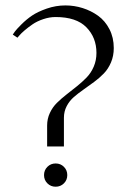

<svg xmlns="http://www.w3.org/2000/svg" viewBox="-20 -706 486 726"><path d="M28.3 -575.2Q31.2 -579.6 36.6 -587.2Q42 -594.7 61 -613.8Q80.1 -632.8 101.3 -647.2Q122.6 -661.6 157 -673.6Q191.4 -685.5 227.5 -685.5Q260.7 -685.5 292.5 -675.5Q324.2 -665.5 350.8 -646.5Q377.4 -627.4 393.8 -595.7Q410.2 -564 410.2 -524.4Q410.2 -494.6 399.7 -470Q389.2 -445.3 372.6 -428.2Q356 -411.1 335.9 -396.2Q315.9 -381.3 295.9 -367.4Q275.9 -353.5 259.3 -339.1Q242.7 -324.7 232.2 -304.7Q221.7 -284.7 221.7 -260.7V-152.3H158.2V-231.4Q158.2 -256.8 168.5 -278.8Q178.7 -300.8 195.3 -317.1Q211.9 -333.5 231.7 -348.9Q251.5 -364.3 271.2 -380.1Q291 -396 307.6 -413.1Q324.2 -430.2 334.5 -454.1Q344.7 -478 344.7 -505.9Q344.7 -564 306.6 -602.8Q268.6 -641.6 190.4 -641.6Q167 -641.6 143.3 -633.5Q119.6 -625.5 103 -614Q86.4 -602.5 73 -591.1Q59.6 -579.6 52.7 -571.3L45.9 -563.5ZM159.2 -12.7Q146.5 -25.4 146.5 -43.9Q146.5 -62.5 159.2 -75.2Q171.9 -87.9 190.4 -87.9Q209 -87.9 221.7 -75.2Q234.4 -62.5 234.4 -43.9Q234.4 -25.4 221.7 -12.7Q209 0 190.4 0Q171.9 0 159.2 -12.7Z"/></svg>

Font: Buda Light
Style: Regular
Weight: 300
Version: Version 1.003